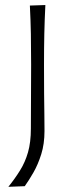

<svg xmlns="http://www.w3.org/2000/svg" viewBox="-20 -530 291 750"><path d="M12.7 199.7Q38.6 167.5 58.3 135.7Q78.1 104 89.4 64.9Q100.6 25.9 100.6 -27.8L101.6 -277.3Q101.6 -342.3 100.6 -396.7Q99.6 -451.2 96.7 -508.3L157.2 -510.3Q154.3 -452.6 153.1 -397.7Q151.9 -342.8 151.9 -277.3Q151.9 -211.4 152.3 -165Q152.8 -118.7 153.3 -84.2Q153.8 -49.8 153.8 -18.1Q153.8 32.2 141.1 72.5Q128.4 112.8 110.6 143.8Q92.8 174.8 76.7 197.3Z"/></svg>

Font: Pinar-DS2-FD Light
Style: Regular
Weight: 300
Designer: Amin Abedi
Version: Version 2.000